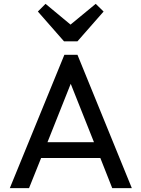

<svg xmlns="http://www.w3.org/2000/svg" viewBox="-20 -979 736 999"><path d="M31 0H131L194 -157H502L564 0H666L383 -694H315ZM177 -919 313 -764H383L519 -919L478 -959L347 -851L217 -959ZM227 -239 348 -543 469 -239Z"/></svg>

Font: MV Cash
Style: Regular
Weight: 400
Designer: Rodrigo Fuenzalida
Foundry: fragTYPE
Version: Version 1.100;Glyphs 3.1.2 (3151)